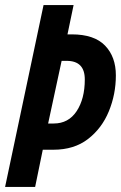

<svg xmlns="http://www.w3.org/2000/svg" viewBox="-22 -734 475 754"><path d="M116 0 146 -146H188Q269 -146 323.5 -188Q378 -230 405.5 -297Q433 -364 433 -438Q433 -511 390.5 -555Q348 -599 260 -599H243L267 -714H149L-2 0ZM220 -495H240Q311 -495 311 -422Q311 -346 279 -297.5Q247 -249 189 -249H167Z"/></svg>

Font: Noto Sans Display Condensed
Style: Bold Italic
Weight: 700
Width: 3
Designer: Monotype Design team
Foundry: Monotype Imaging Inc.
Version: 1.000